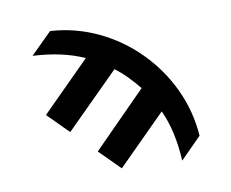

<svg xmlns="http://www.w3.org/2000/svg" viewBox="-81 -845 1163 965"><g transform="rotate(-10 500.0 -362.5)"><path d="M880.9 -92.8 773.4 15.6Q765.6 -136.7 714.8 -246.1L467.8 1L363.3 -103.5L635.7 -378.9Q611.3 -409.2 580.1 -441.4Q548.8 -473.6 517.6 -496.1L244.1 -223.6L138.7 -329.1L385.7 -576.2Q276.4 -626 124 -633.8L232.4 -741.2Q358.4 -733.4 472.2 -680.2Q585.9 -627 675.8 -536.6Q765.6 -446.3 818.8 -332.5Q872.1 -218.8 880.9 -92.8Z"/></g></svg>

Font: Gen Shin Gothic Monospace Bold
Style: Bold
Weight: 700
Designer: [Source Han Sans]
Ryoko NISHIZUKA  (kana & ideographs); Paul D. Hunt (Latin, Greek & Cyrillic); Wenlong ZHANG  (bopomofo
Version: Version 1.002.20150607